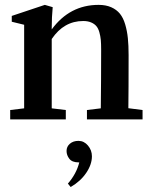

<svg xmlns="http://www.w3.org/2000/svg" viewBox="-20 -480 617 772"><path d="M21 0V-37.6L77.1 -44.4V-380.4L27.3 -392.6V-416L160.2 -460.4L191.9 -451.2Q188 -411.1 188 -368.2V-361.8Q260.3 -460.4 376.5 -460.4Q405.8 -460.4 427.2 -450.9Q448.7 -441.4 462.2 -424.8Q475.6 -408.2 483.4 -381.8Q491.2 -355.5 494.1 -326.4Q497.1 -297.4 497.1 -258.3Q497.1 -114.3 496.1 -44.9L553.2 -37.6V0H329.6V-37.6L385.3 -44.4Q386.7 -160.2 386.7 -280.8Q386.7 -303.7 385.3 -319.6Q383.8 -335.4 379.4 -350.8Q375 -366.2 367.2 -375.2Q359.4 -384.3 346.2 -389.9Q333 -395.5 314.5 -395.5Q236.8 -395.5 188 -323.2V-44.4L244.6 -37.6V0ZM264.2 272 252.9 258.3Q287.1 219.2 298.8 172.9H295.9Q270 172.9 258.8 158.4Q247.6 144 247.6 127Q247.6 109.4 261 97.9Q274.4 86.4 295.4 86.4Q317.9 86.4 333.7 105.2Q349.6 124 349.6 148.4Q349.6 181.2 326.7 215.1Q303.7 249 264.2 272Z"/></svg>

Font: Elstob 8pt SemiBold
Style: Regular
Weight: 600
Designer: Peter S. Baker
Version: Version 1.015